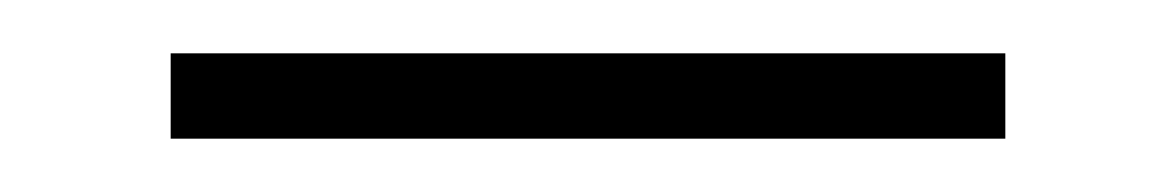

<svg xmlns="http://www.w3.org/2000/svg" viewBox="-20 -399 441 72"><path d="M44 -379H357V-347H44Z"/></svg>

Font: SpoqaHanSans
Style: Thin
Weight: 250
Designer: [Spoqa Han Sans] Dong-huui Kim \uAE40 \uB3D9 \uD718   [Noto Sans] Ryoko NISHIZUKA \u897F \u585A \u6DBC \u5B50  (kana & i
Foundry: Spoqa (http://bi.spoqa.com)
Version: Version 1.004;PS 1.004;hotconv 1.0.82;makeotf.lib2.5.63406